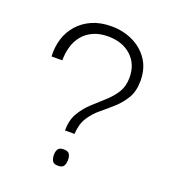

<svg xmlns="http://www.w3.org/2000/svg" viewBox="-111 -648 652 739"><g transform="rotate(20 215.0 -278.5)"><path d="M228 -128H189Q189 -170 206 -199Q223 -228 247 -250.5Q271 -273 295.5 -294.5Q320 -316 336.5 -342Q353 -368 353 -404Q353 -459 317 -492Q281 -525 222 -525Q187 -525 161 -513Q135 -501 118.5 -480.5Q102 -460 94.5 -433.5Q87 -407 87 -378H43Q41 -417 51.5 -450.5Q62 -484 85 -510Q108 -536 142 -551Q176 -566 221 -566Q269 -566 309 -547Q349 -528 373 -492.5Q397 -457 397 -407Q397 -364 380 -335.5Q363 -307 338.5 -285Q314 -263 289 -242.5Q264 -222 247 -195Q230 -168 228 -128ZM210 9Q192 9 186.5 -1Q181 -11 181 -26Q181 -39 186.5 -48.5Q192 -58 210 -58Q228 -58 233.5 -48.5Q239 -39 239 -26Q239 -11 233.5 -1Q228 9 210 9Z"/></g></svg>

Font: Darker Grotesque
Style: Regular
Weight: 400
Designer: Gabriel Lam
Foundry: TypeRant
Version: Version 1.000;gftools[0.9.28]